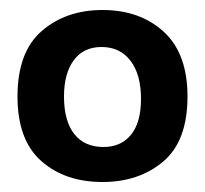

<svg xmlns="http://www.w3.org/2000/svg" viewBox="-20 -691 410 384"><path d="M185 -327Q110 -327 62.5 -369Q15 -411 15 -498Q15 -587 63.5 -629Q112 -671 185 -671Q260 -671 307.5 -627.5Q355 -584 355 -498Q355 -409 306.5 -368Q258 -327 185 -327ZM187 -397Q222 -397 242 -421.5Q262 -446 262 -493Q262 -542 241 -569.5Q220 -597 183 -597Q147 -597 127.5 -570.5Q108 -544 108 -498Q108 -449 128.5 -423Q149 -397 187 -397Z"/></svg>

Font: Bricolage Grotesque 48pt Medium
Style: Regular
Weight: 500
Designer: Mathieu Triay
Foundry: Atelier Triay
Version: Version 1.000; ttfautohint (v1.8.4.7-5d5b);gftools[0.9.32]